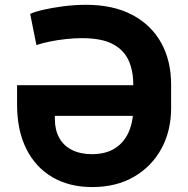

<svg xmlns="http://www.w3.org/2000/svg" viewBox="-20 -757 772 787"><path d="M358.2 9.8Q264.1 9.8 195 -30.6Q125.9 -71 88.2 -146Q50.5 -221.1 50 -325.2V-407.8H568V-282H204.9V-267.6Q205.2 -223.7 223 -191.7Q240.8 -159.6 274.9 -142.4Q308.9 -125.3 356.8 -125Q415.1 -125.3 452.7 -150Q490.2 -174.8 508.4 -217.8Q526.7 -260.8 526.2 -315.8V-408.8Q526.7 -465.6 507.4 -508.7Q488.1 -551.8 442.5 -576.2Q396.9 -600.6 316.6 -600.6Q284.1 -600.6 249.8 -596.8Q215.5 -593.1 184.3 -586.7Q153.1 -580.3 129.3 -572.3L103.7 -699.8Q119 -707.9 155.7 -716.5Q192.4 -725.1 239.4 -731.2Q286.4 -737.3 332.6 -737.3Q444.6 -737.3 522.5 -695.9Q600.4 -654.6 641.1 -580.8Q681.7 -506.9 681.4 -408.8V-315.8Q681.7 -221 641.6 -147.6Q601.5 -74.2 528.8 -32.2Q456.1 9.8 358.2 9.8Z"/></svg>

Font: Inter Tight
Style: Regular
Weight: 400
Designer: Rasmus Andersson
Foundry: rsms
Version: Version 3.002